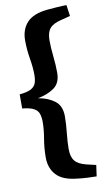

<svg xmlns="http://www.w3.org/2000/svg" viewBox="-97 -737 526 967"><g transform="rotate(-10 166.5 -254.0)"><path d="M316 184Q296 184 268.5 182.5Q241 181 218 178Q145 171 112.5 136Q80 101 80 46Q80 -2 88 -48.5Q96 -95 96 -133Q96 -158 90 -175.5Q84 -193 65 -203.5Q46 -214 6 -218V-290Q46 -294 65 -304.5Q84 -315 90 -332.5Q96 -350 96 -374Q96 -412 88 -459Q80 -506 80 -553Q80 -609 112.5 -644Q145 -679 218 -686Q241 -688 268.5 -690Q296 -692 316 -692L324 -635L277 -623Q235 -613 218 -592.5Q201 -572 201 -531Q201 -496 206 -449.5Q211 -403 211 -365Q211 -312 177 -288Q143 -264 93 -255Q143 -247 177 -221.5Q211 -196 211 -142Q211 -104 206 -57.5Q201 -11 201 24Q201 64 218 85Q235 106 277 116L324 127Z"/></g></svg>

Font: Yrsa
Style: Regular
Weight: 400
Designer: Anna Giedrys (Yrsa+Rasa design), David Brezina (Yrsa art-direction, Rasa art-direction, design)
Foundry: Rosetta Type Foundry
Version: Version 2.004